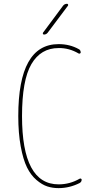

<svg xmlns="http://www.w3.org/2000/svg" viewBox="-20 -970 540 1000"><path d="M209 -790Q205.1 -790 203.6 -793.5Q202.1 -796.9 204.1 -799.8L308.6 -940.4Q316.4 -950.2 329.1 -950.2Q333 -950.2 334.5 -946.8Q335.9 -943.4 334 -940.4L228.5 -799.8Q220.7 -790 209 -790ZM285.2 9.8Q253.9 9.8 226.6 1Q199.2 -7.8 169.9 -32.7Q140.6 -57.6 120.6 -98.1Q100.6 -138.7 87.9 -207.5Q75.2 -276.4 75.2 -365.2Q75.2 -740.2 285.2 -740.2Q343.8 -740.2 390.6 -713.9Q399.4 -710 400.4 -697.3Q400.4 -693.4 396.5 -691.4Q392.6 -689.5 389.6 -691.4Q339.8 -720.7 285.2 -719.7Q192.4 -719.7 143.6 -636.2Q94.7 -552.7 94.7 -365.2Q94.7 -9.8 285.2 -9.8Q343.8 -9.8 394.5 -39.1Q397.5 -41 401.4 -39.6Q405.3 -38.1 405.3 -34.2Q405.3 -22.5 394.5 -16.6Q341.8 9.8 285.2 9.8Z"/></svg>

Font: Rounded-X Mgen+ 2m thin
Style: Regular
Weight: 100
Designer: [Source Han Sans]
Ryoko NISHIZUKA  (kana & ideographs); Paul D. Hunt (Latin, Greek & Cyrillic); Wenlong ZHANG  (bopomofo
Version: Version 1.059.20150602